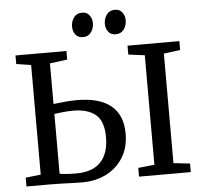

<svg xmlns="http://www.w3.org/2000/svg" viewBox="-61 -1015 1146 1085"><g transform="rotate(-5 511.5 -473.0)"><path d="M362.2 4.4Q341.5 4.4 309.9 3.3Q278.3 2.1 244.9 1.1Q211.6 0 184.1 0H45.6V-50.1L131.7 -59.6V-681.5L48.3 -694.4V-743H337.4V-694.4L238.4 -681.4V-451.1Q270.4 -455 304.5 -458.1Q338.6 -461.3 372.4 -461.3Q500.4 -461.3 565.2 -407.4Q629.9 -353.6 629.9 -249.2Q629.9 -170.6 594.6 -113.7Q559.3 -56.8 498.8 -26.2Q438.3 4.4 362.2 4.4ZM333.4 -48.8Q393.8 -48.8 434.8 -70.4Q475.8 -92 496.8 -134.2Q517.7 -176.4 517.7 -238Q517.7 -328.8 473.5 -366.2Q429.4 -403.7 345.4 -403.7Q317.2 -403.7 290.2 -401Q263.1 -398.3 238.4 -394.7V-55.4Q252.6 -52.6 277.6 -50.7Q302.6 -48.8 333.4 -48.8ZM776.4 -59.2V-680.5L683.8 -692.4V-743H977.8V-692.4L884.5 -680.5V-59.1L977.8 -48.6V0H684.1V-49.6ZM436.2 -812.8Q410.3 -812.8 395.5 -831.8Q380.8 -850.7 380.8 -877.1Q380.8 -905.9 397 -928.6Q413.2 -951.2 443.7 -951.2H444.7Q470.8 -951.2 485.4 -932.3Q500.1 -913.3 500.1 -887Q500.1 -858.2 483.9 -835.5Q467.7 -812.8 437.2 -812.8ZM622.1 -812.8Q596.2 -812.8 581.5 -831.8Q566.8 -850.7 566.8 -877.1Q566.8 -905.9 583 -928.6Q599.2 -951.2 629.7 -951.2H630.7Q656.7 -951.2 671.4 -932.3Q686.1 -913.3 686.1 -887Q686.1 -858.2 669.9 -835.5Q653.7 -812.8 623.1 -812.8Z"/></g></svg>

Font: Merriweather Light
Style: Regular
Weight: 300
Designer: Eben Sorkin
Foundry: Eben Sorkin
Version: Version 2.100